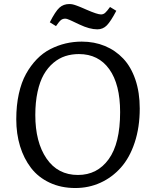

<svg xmlns="http://www.w3.org/2000/svg" viewBox="-20 -922 755 956"><path d="M464.8 -775.9Q426.3 -775.9 376 -799.8Q370.6 -802.2 357.9 -808.3Q345.2 -814.5 339.8 -816.9Q334.5 -819.3 326.2 -823Q317.9 -826.7 313.2 -827.9Q308.6 -829.1 305.2 -829.1Q292.5 -829.1 283.7 -822.3Q274.9 -815.4 258.8 -792L228 -811Q255.9 -865.7 275.9 -883.8Q295.9 -901.9 325.2 -901.9Q329.6 -901.9 334 -901.4Q338.4 -900.9 342.3 -900.1Q346.2 -899.4 351.8 -897.5Q357.4 -895.5 361.1 -894.3Q364.7 -893.1 372.1 -890.1Q379.4 -887.2 383.1 -885.7Q386.7 -884.3 396.2 -880.1Q405.8 -876 410.2 -874Q464.8 -850.1 482.9 -850.1Q494.6 -850.1 503.7 -858.2Q512.7 -866.2 527.8 -887.2L559.1 -868.2Q531.7 -815.9 512.2 -795.9Q492.7 -775.9 464.8 -775.9ZM61 -328.1Q61 -397 73.7 -454.6Q86.4 -512.2 109.6 -554Q132.8 -595.7 163.3 -627.2Q193.8 -658.7 230.7 -677.5Q267.6 -696.3 306.6 -705.6Q345.7 -714.8 387.2 -714.8Q449.7 -714.8 502.2 -693.1Q554.7 -671.4 593.5 -630.4Q632.3 -589.4 654.1 -525.6Q675.8 -461.9 675.8 -381.8Q675.8 -288.1 650.6 -212.2Q625.5 -136.2 581.5 -87.2Q537.6 -38.1 479.7 -12Q421.9 14.2 355 14.2Q283.7 14.2 227.1 -12.5Q170.4 -39.1 134.5 -85.9Q98.6 -132.8 79.8 -194.3Q61 -255.9 61 -328.1ZM155.8 -349.1Q155.8 -214.4 211.7 -132.6Q267.6 -50.8 368.2 -50.8Q464.4 -50.8 521.2 -129.4Q578.1 -208 578.1 -363.8Q578.1 -502 524.2 -577.4Q470.2 -652.8 373 -652.8Q336.9 -652.8 305.2 -642.6Q273.4 -632.3 245.6 -608.9Q217.8 -585.4 198 -550.8Q178.2 -516.1 167 -464.6Q155.8 -413.1 155.8 -349.1Z"/></svg>

Font: Literata Book
Style: Italic
Weight: 400
Italic angle: -3°
Designer: Latin by Veronika Burian and Jose Scaglione. Greek by Irene Vlachou. Cyrillic by Vera Evstafieva
Foundry: TypeTogether
Version: Version 1.003;PS 001.003;hotconv 1.0.88;makeotf.lib2.5.64775